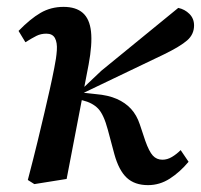

<svg xmlns="http://www.w3.org/2000/svg" viewBox="-20 -526 585 559"><path d="M61 -2Q78 -67 89.5 -114.5Q101 -162 109.5 -198.5Q118 -235 125 -266Q132 -297 138 -328Q144 -357 145.5 -379.5Q147 -402 140 -415Q133 -428 115 -428Q99 -428 86 -421.5Q73 -415 54 -403L34 -436Q68 -471 98 -488.5Q128 -506 165 -506Q201 -506 221 -488.5Q241 -471 245 -434Q249 -397 238 -338L174 -5L80 10ZM411 13Q372 13 349 -8.5Q326 -30 313 -77L294 -148Q282 -193 265.5 -210Q249 -227 220 -234L200 -238V-265H217L275 -320L499 -503Q518 -499 531.5 -485.5Q545 -472 545 -452Q545 -426 525 -408.5Q505 -391 458 -368L220 -254L223 -256L259 -252Q295 -249 320 -238Q345 -227 361.5 -209Q378 -191 387 -164L403 -116Q414 -85 425 -73Q436 -61 453 -61Q467 -61 480.5 -69Q494 -77 506 -89L529 -55Q504 -25 474.5 -6Q445 13 411 13Z"/></svg>

Font: Source Serif 4 Medium
Style: Italic
Weight: 500
Italic angle: -12°
Designer: Frank Grießhammer
Foundry: Adobe Systems Incorporated
Version: Version 4.004;hotconv 1.0.116;makeotfexe 2.5.65601